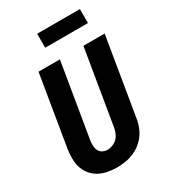

<svg xmlns="http://www.w3.org/2000/svg" viewBox="-225 -1049 1035 1167"><g transform="rotate(-30 292.5 -465.5)"><path d="M245 8Q279 8 313 1.5Q347 -5 379.5 -22Q412 -39 437 -66Q462 -93 476 -125.5Q490 -158 495 -192L585 -735H436L349 -212Q345 -187 332.5 -163.5Q320 -140 296 -127Q272 -114 248 -114Q229 -114 213.5 -122.5Q198 -131 190.5 -147Q183 -163 182.5 -181.5Q182 -200 185 -219L271 -735H121L39 -239Q33 -199 35 -160Q37 -121 54 -87.5Q71 -54 100.5 -32Q130 -10 168 -1Q206 8 245 8ZM229 -841H529V-939H229Z"/></g></svg>

Font: Iosevka Sparkle Heavy Oblique
Style: Regular
Weight: 900
Italic angle: -9°
Designer: Belleve Invis
Foundry: Belleve Invis
Version: Version 4.5.0; ttfautohint (v1.8.3)